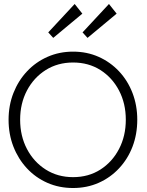

<svg xmlns="http://www.w3.org/2000/svg" viewBox="-20 -931 738 963"><path d="M81 -330.5Q81 -249 115.2 -183.8Q149.5 -118.5 209.5 -80.5Q269.5 -42.5 346.5 -42.5Q424 -42.5 483.5 -80.5Q543 -118.5 577 -183.8Q611 -249 611 -330.5Q611 -412 577 -477Q543 -542 483.5 -579.8Q424 -617.5 346.5 -617.5Q269.5 -617.5 209.5 -579.8Q149.5 -542 115.2 -477Q81 -412 81 -330.5ZM23 -330.5Q23 -402.5 47.5 -464.8Q72 -527 115.8 -573.5Q159.5 -620 218.5 -646Q277.5 -672 346.5 -672Q416 -672 474.5 -646Q533 -620 576.8 -573.5Q620.5 -527 644.5 -464.8Q668.5 -402.5 668.5 -330.5Q668.5 -258 644.8 -195.8Q621 -133.5 577.2 -86.8Q533.5 -40 474.8 -14Q416 12 346.5 12Q276.5 12 217.5 -14Q158.5 -40 115 -86.8Q71.5 -133.5 47.2 -195.8Q23 -258 23 -330.5ZM419 -741 394 -768.5 526.5 -911 565 -862.5ZM247 -741 222 -768.5 354.5 -911 393 -862.5Z"/></svg>

Font: League Spartan Thin Light
Style: Regular
Weight: 300
Version: Version 2.002